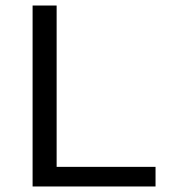

<svg xmlns="http://www.w3.org/2000/svg" viewBox="-20 -675 654 695"><path d="M98 0V-655H185V-71H543V0Z"/></svg>

Font: Intel One Mono
Style: Regular
Weight: 400
Monospace: yes
Designer: Fred Shallcrass
Foundry: Frere-Jones Type LLC
Version: Version 1.400;hotconv 1.1.0;makeotfexe 2.6.0;FJTRelease1.4